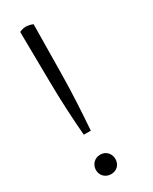

<svg xmlns="http://www.w3.org/2000/svg" viewBox="-193 -776 660 830"><g transform="rotate(-30 137.0 -361.5)"><path d="M68 -475C69 -378 74 -284 81 -200H116C122 -283 128 -379 129 -475L132 -722C122 -727 107 -730 97 -730C87 -730 75 -727 65 -722ZM99 7C128 7 147 -14 147 -41C147 -68 128 -90 99 -90C70 -90 50 -68 50 -41C50 -14 70 7 99 7Z"/></g></svg>

Font: Repo Light
Style: Regular
Weight: 300
Designer: Stefan Peev
Foundry: Context Ltd
Version: Version 001.502